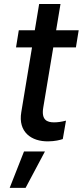

<svg xmlns="http://www.w3.org/2000/svg" viewBox="-20 -696 412 955"><path d="M371.4 -545.5H259.2L280.9 -676.1H174.7L153.1 -545.5H73.5L59.7 -460.2H139.2L85.9 -138.1C69.2 -39.4 136 8.5 220.2 7.1C254.3 6.7 278.1 0.4 292.3 -4.3L308.2 -95.9C284.4 -89.8 266 -87.4 248.9 -87.4C214.5 -87.4 185 -98.7 195 -160.2L245 -460.2H357.6ZM28.1 238.6H107.2L203.5 57.5H99.4Z"/></svg>

Font: Magic Ui Pro Medium
Style: Italic
Weight: 500
Italic angle: -9.39999°
Designer: Stefan Endress, Andreas Faust
Version: Version 1.000;FEAKit 1.0